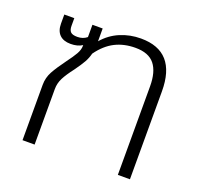

<svg xmlns="http://www.w3.org/2000/svg" viewBox="-101 -663 810 776"><g transform="rotate(20 303.5 -275.0)"><path d="M70 -238Q70 -269 84.5 -295.5Q99 -322 127 -360Q148 -388 158.5 -406.5Q169 -425 169 -442V-445Q149 -432 119 -432Q88 -432 71.5 -448.5Q55 -465 55 -496V-535H98V-502Q98 -484 106 -476Q114 -468 135 -468Q159 -468 176 -482V-535H220V-480Q250 -515 291.5 -532.5Q333 -550 380 -550Q532 -550 532 -378V0H480V-381Q480 -443 454.5 -475Q429 -507 372 -507Q323 -507 284.5 -487.5Q246 -468 215 -425Q210 -405 200 -387Q190 -369 169 -340Q145 -309 133.5 -286.5Q122 -264 122 -239V0H70Z"/></g></svg>

Font: Prompt ExtraLight
Style: Regular
Weight: 275
Designer: Katatrad Team
Foundry: CadsonDemak
Version: Version 1.001